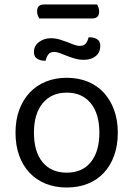

<svg xmlns="http://www.w3.org/2000/svg" viewBox="-20 -821 593 854"><path d="M155 -739Q151 -745 148 -753Q145 -761 145 -770Q145 -787 153 -794Q161 -801 175 -801H412Q415 -796 418 -787.5Q421 -779 421 -771Q421 -739 391 -739ZM504 -231Q504 -175 488 -130Q472 -85 442.5 -53Q413 -21 371 -4Q329 13 277 13Q225 13 183 -4Q141 -21 111 -53Q81 -85 65 -130Q49 -175 49 -231Q49 -287 65.5 -332Q82 -377 112 -409Q142 -441 184 -458Q226 -475 277 -475Q328 -475 370 -458Q412 -441 441.5 -409Q471 -377 487.5 -332Q504 -287 504 -231ZM277 -409Q209 -409 170 -362Q131 -315 131 -231Q131 -146 169.5 -99.5Q208 -53 277 -53Q346 -53 384 -100Q422 -147 422 -231Q422 -315 383.5 -362Q345 -409 277 -409ZM206 -651Q227 -651 245 -645.5Q263 -640 278.5 -634Q294 -628 308 -622.5Q322 -617 335 -617Q353 -617 361.5 -627.5Q370 -638 374 -655H380Q398 -655 412 -646.5Q426 -638 426 -617Q426 -588 406 -571.5Q386 -555 353 -555Q332 -555 313 -560.5Q294 -566 277.5 -572.5Q261 -579 247 -584.5Q233 -590 221 -590Q203 -590 195 -579Q187 -568 183 -551H177Q159 -551 145 -560Q131 -569 131 -589Q131 -618 154 -634.5Q177 -651 206 -651Z"/></svg>

Font: Baloo Thambi 2
Style: Regular
Weight: 400
Designer: Aadarsh Rajan and Ek Type
Foundry: Ek Type
Version: Version 1.640;hotconv 1.0.111;makeotfexe 2.5.65597; ttfautoh